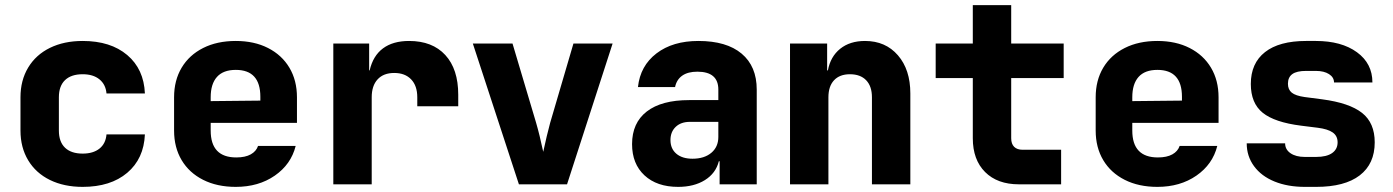

<svg xmlns="http://www.w3.org/2000/svg" viewBox="-20 -720 5440 750"><path d="M60 -210V-340Q60 -406 90 -456Q120 -506 175 -533Q230 -560 303 -560Q412 -560 477 -505Q542 -450 546 -355H396Q393 -390 368.5 -410Q344 -430 303 -430Q258 -430 234 -407Q210 -384 210 -340V-210Q210 -166 234 -143Q258 -120 303 -120Q344 -120 368.5 -139.5Q393 -159 396 -195H546Q542 -100 477 -45Q412 10 303 10Q230 10 175 -17Q120 -44 90 -94Q60 -144 60 -210Z M1140 -240H803V-210Q803 -105 903 -105Q938 -105 959.5 -117Q981 -129 988 -150H1135Q1117 -78 1053.5 -34Q990 10 901 10Q828 10 773.5 -17.5Q719 -45 689.5 -94.5Q660 -144 660 -210V-340Q660 -406 689.5 -455.5Q719 -505 773.5 -532.5Q828 -560 901 -560Q973 -560 1027 -532.5Q1081 -505 1110.5 -455.5Q1140 -406 1140 -340ZM803 -325 997 -327V-342Q997 -447 901 -447Q852 -447 827.5 -419.5Q803 -392 803 -340Z M1770 -350V-305H1610V-340Q1610 -385 1586 -410Q1562 -435 1520 -435Q1478 -435 1455 -410Q1432 -385 1432 -340V0H1282V-550H1422V-445H1424Q1437 -502 1476 -531Q1515 -560 1578 -560Q1669 -560 1719.5 -505Q1770 -450 1770 -350Z M2007 0 1827 -550H1982L2074 -241Q2088 -193 2102 -127Q2116 -192 2129 -240L2220 -550H2373L2195 0Z M2936 -370V0H2791V-90H2788Q2776 -43 2733.5 -16.5Q2691 10 2629 10Q2546 10 2497.5 -35Q2449 -80 2449 -157Q2449 -240 2506.5 -284.5Q2564 -329 2672 -329H2786V-370Q2786 -440 2704 -440Q2667 -440 2645 -424.5Q2623 -409 2617 -380H2472Q2481 -463 2544.5 -511.5Q2608 -560 2708 -560Q2818 -560 2877 -510.5Q2936 -461 2936 -370ZM2786 -185V-244H2675Q2640 -244 2619.5 -224.5Q2599 -205 2599 -173Q2599 -139 2622 -119.5Q2645 -100 2685 -100Q2731 -100 2758.5 -123Q2786 -146 2786 -185Z M3536 -355V0H3386V-340Q3386 -383 3363.5 -406.5Q3341 -430 3300 -430Q3260 -430 3238 -406.5Q3216 -383 3216 -340V0H3066V-550H3211V-445H3214Q3224 -499 3262 -529.5Q3300 -560 3359 -560Q3439 -560 3487.5 -504Q3536 -448 3536 -355Z M3960 0Q3876 0 3828 -48Q3780 -96 3780 -180V-415H3635V-550H3780V-700H3930V-550H4135V-415H3930V-180Q3930 -158 3941.5 -146.5Q3953 -135 3975 -135H4125V0Z M4740 -240H4403V-210Q4403 -105 4503 -105Q4538 -105 4559.5 -117Q4581 -129 4588 -150H4735Q4717 -78 4653.5 -34Q4590 10 4501 10Q4428 10 4373.5 -17.5Q4319 -45 4289.5 -94.5Q4260 -144 4260 -210V-340Q4260 -406 4289.5 -455.5Q4319 -505 4373.5 -532.5Q4428 -560 4501 -560Q4573 -560 4627 -532.5Q4681 -505 4710.5 -455.5Q4740 -406 4740 -340ZM4403 -325 4597 -327V-342Q4597 -447 4501 -447Q4452 -447 4427.5 -419.5Q4403 -392 4403 -340Z M5077 10Q5010 10 4958.5 -11Q4907 -32 4878.5 -71Q4850 -110 4850 -160H5000Q5000 -136 5021 -121.5Q5042 -107 5077 -107H5121Q5162 -107 5183.5 -122Q5205 -137 5205 -164Q5205 -189 5186 -202.5Q5167 -216 5127 -221L5063 -229Q4959 -242 4912.5 -279.5Q4866 -317 4866 -392Q4866 -473 4921.5 -516.5Q4977 -560 5082 -560H5120Q5220 -560 5280.5 -516Q5341 -472 5341 -398H5191Q5191 -418 5171.5 -430.5Q5152 -443 5120 -443H5082Q5045 -443 5028 -430.5Q5011 -418 5011 -393Q5011 -370 5026 -358Q5041 -346 5076 -341L5145 -332Q5251 -318 5300.5 -279Q5350 -240 5350 -164Q5350 -80 5291.5 -35Q5233 10 5121 10Z"/></svg>

Font: JetBrains Mono Extra Bold
Style: Regular
Weight: 800
Monospace: yes
Designer: Philipp Nurullin, Konstantin Bulenkov
Foundry: JetBrains
Version: 2.002